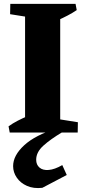

<svg xmlns="http://www.w3.org/2000/svg" viewBox="-20 -682 445 988"><path d="M109 0V-662H289.8V0ZM30 0 24 -32Q45.5 -47.5 70.6 -60.5Q95.8 -73.5 123 -85L124 0ZM239.8 0 242.8 -75 380.8 -53 379.8 0ZM170 -587 32 -609 33 -662H173ZM275.8 -577 274.8 -662H368.8L374.8 -630Q353.5 -615.5 328.6 -602.5Q303.8 -589.5 275.8 -577ZM197.8 284.5Q152.5 289.5 118.9 274.6Q85.2 259.8 66.4 232.2Q47.5 204.8 47.5 172.8Q47.5 118 104.6 65.4Q161.8 12.8 274.5 -21.8L298 -0.2Q240.8 33.8 203.5 67.2Q166.2 100.8 166.2 140Q166.2 165.5 183.1 180.2Q200 195 230.5 192.6Q261 190.2 300.5 167.5L323.5 218.5Z"/></svg>

Font: Eczar
Style: Regular
Weight: 400
Designer: Vaibhav Singh
Foundry: Rosetta Type Foundry
Version: Version 2.000